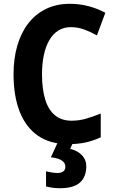

<svg xmlns="http://www.w3.org/2000/svg" viewBox="-20 -744 600 1004"><path d="M351.1 -602.1Q314 -602.1 285.4 -584.5Q256.8 -566.9 237.8 -533.9Q218.8 -501 209.2 -455.6Q199.7 -410.2 199.7 -355Q199.7 -277.3 216.6 -223.1Q233.4 -168.9 267.8 -140.9Q302.2 -112.8 354.5 -112.8Q393.1 -112.8 429.7 -123.3Q466.3 -133.8 506.8 -150.4V-25.9Q467.8 -7.8 427 1Q386.2 9.8 337.4 9.8Q242.2 9.8 178.5 -34.4Q114.7 -78.6 82.8 -160.6Q50.8 -242.7 50.8 -356Q50.8 -436.5 70.1 -503.9Q89.4 -571.3 127 -620.6Q164.6 -669.9 219.7 -697Q274.9 -724.1 346.2 -724.1Q394 -724.1 440.9 -712.2Q487.8 -700.2 530.8 -677.2L486.8 -559.1Q453.6 -577.6 419.9 -589.8Q386.2 -602.1 351.1 -602.1ZM431.2 126Q431.2 179.7 398.7 210Q366.2 240.2 293.5 240.2Q271.5 240.2 253.4 237.5Q235.4 234.9 220.7 231V151.9Q234.9 155.3 251.5 158Q268.1 160.6 280.8 160.6Q299.3 160.6 310.5 152.6Q321.8 144.5 321.8 127.4Q321.8 108.4 303.5 95.5Q285.2 82.5 246.1 78.6L282.2 0H362.3L347.2 34.7Q371.6 40.5 390.4 52.7Q409.2 64.9 420.2 83.3Q431.2 101.6 431.2 126Z"/></svg>

Font: Open Sans SemiCondensed
Style: Bold
Weight: 700
Width: 4
Designer: Monotype Design Team
Foundry: Monotype Imaging Inc.
Version: Version 3.003